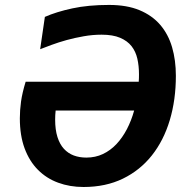

<svg xmlns="http://www.w3.org/2000/svg" viewBox="-20 -745 761 775"><path d="M161.1 -676.8Q207.5 -697.3 272 -711.2Q336.4 -725.1 420.4 -725.1Q492.2 -725.1 543.2 -703.9Q594.2 -682.6 626.7 -644.8Q659.2 -606.9 674.6 -554.4Q689.9 -502 689.9 -439Q689.9 -342.3 665.3 -260Q640.6 -177.7 593 -117.7Q545.4 -57.6 476.1 -23.9Q406.7 9.8 317.4 9.8Q261.7 9.8 214.6 -7.6Q167.5 -24.9 133.1 -59.6Q98.6 -94.2 79.3 -146.2Q60.1 -198.2 60.1 -267.6Q60.1 -300.3 64.9 -335.2Q69.8 -370.1 83.5 -415H540Q540.5 -422.4 540.8 -429.9Q541 -437.5 541 -445.3Q541 -479 534.4 -508.1Q527.8 -537.1 511 -558.6Q494.1 -580.1 464.8 -592.5Q435.5 -605 390.1 -605Q354 -605 317.9 -598.6Q281.7 -592.3 249 -583.3Q216.3 -574.2 188.7 -564Q161.1 -553.7 142.1 -546.4ZM202.6 -262.2Q202.6 -221.2 211.9 -191.9Q221.2 -162.6 238 -144.3Q254.9 -126 277.8 -117.4Q300.8 -108.9 328.6 -108.9Q365.2 -108.9 395.5 -123.3Q425.8 -137.7 450 -163.3Q474.1 -189 492.2 -223.6Q510.3 -258.3 521.5 -298.8H204.6Q203.6 -289.6 203.1 -280.5Q202.6 -271.5 202.6 -262.2Z"/></svg>

Font: Zoram GWebM
Style: Bold Italic
Weight: 700
Italic angle: -12°
Foundry: Ascender Corporation
Version: Version 1.000